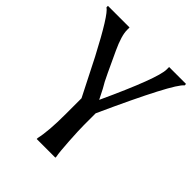

<svg xmlns="http://www.w3.org/2000/svg" viewBox="-212 -815 930 930"><g transform="rotate(45 252.5 -350.0)"><path d="M277 -348Q404 -623 404 -683V-700H520V-690Q479 -660 311 -290V-210Q311 -175 315.5 -103Q320 -31 325 -7V0H197V-7Q211 -68 211 -183V-293L115 -482Q16 -671 -15 -690V-700H133V-683Q133 -644 165.5 -574Q198 -504 214 -470Q230 -436 234 -429Q247 -409 277 -348Z"/></g></svg>

Font: Asul
Style: Regular
Weight: 400
Designer: Mariela Monsalve
Foundry: Mariela Monsalve
Version: Version 1.002